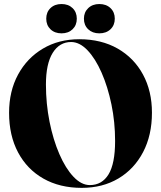

<svg xmlns="http://www.w3.org/2000/svg" viewBox="-20 -900 780 930"><path d="M364 -710Q470.5 -710 549.8 -664.8Q629 -619.5 672.5 -539.2Q716 -459 716 -354Q716 -245 673 -163Q630 -81 553.5 -35.5Q477 10 376 10Q269.5 10 190.2 -35Q111 -80 67.5 -161.8Q24 -243.5 24 -353.5Q24 -458.5 67.5 -538.8Q111 -619 187.8 -664.5Q264.5 -710 364 -710ZM537.5 -217Q537.5 -308.5 519.8 -394.2Q502 -480 472 -548.2Q442 -616.5 403.8 -656.5Q365.5 -696.5 324.5 -696.5Q268 -696.5 235.2 -643.8Q202.5 -591 202.5 -491Q202.5 -397.5 220 -310.2Q237.5 -223 267.5 -153.8Q297.5 -84.5 335.8 -44Q374 -3.5 415 -3.5Q474 -3.5 505.8 -55.5Q537.5 -107.5 537.5 -217ZM278 -738.5Q245 -738.5 224.5 -758.2Q204 -778 204 -809.5Q204 -841 224.5 -860.8Q245 -880.5 278 -880.5Q311 -880.5 331.5 -860.8Q352 -841 352 -809.5Q352 -778 331.5 -758.2Q311 -738.5 278 -738.5ZM461 -738.5Q428 -738.5 407.2 -758.2Q386.5 -778 386.5 -809.5Q386.5 -840.5 407.2 -860.5Q428 -880.5 461 -880.5Q494.5 -880.5 515.2 -860.8Q536 -841 536 -809.5Q536 -778 515.2 -758.2Q494.5 -738.5 461 -738.5Z"/></svg>

Font: Fraunces 144pt
Style: Bold
Weight: 700
Version: Version 1.000;[b76b70a41]